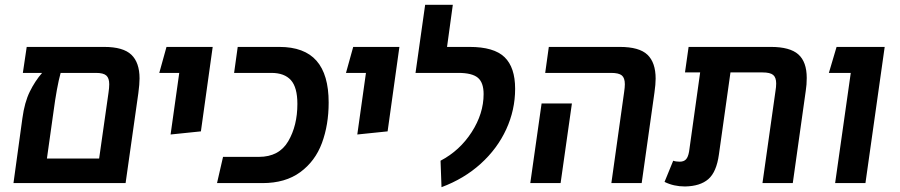

<svg xmlns="http://www.w3.org/2000/svg" viewBox="-20 -761 3741 798"><path d="M560 -435Q560 -411 555 -374L502 0H36L73 -269Q82 -336 104 -380.5Q126 -425 155 -458H75L91 -566H413Q492 -566 526 -533.5Q560 -501 560 -435ZM392 -102 431 -376Q434 -396 434 -411Q434 -436 422 -447Q410 -458 379 -458H232Q216 -400 202 -294L175 -102Z M725 -458H642L672 -566H864L815 -215L689 -202Z M907 -109H1056Q1140 -109 1178 -174Q1216 -239 1216 -329Q1216 -398 1189 -428Q1162 -458 1108 -458H953L968 -566H1141Q1245 -566 1295.5 -508.5Q1346 -451 1346 -335Q1346 -242 1318 -166.5Q1290 -91 1228 -45.5Q1166 0 1071 0H882Z M1501 -458H1418L1448 -566H1640L1591 -215L1465 -202Z M1811 -93Q1891 -135 1940.5 -212Q1990 -289 1990 -370Q1990 -418 1966 -438Q1942 -458 1885 -458H1707L1747 -741H1862L1838 -566H1932Q2033 -566 2077 -523.5Q2121 -481 2121 -392Q2121 -304 2084 -223.5Q2047 -143 1978 -80.5Q1909 -18 1815 17Z M2574 -378Q2577 -398 2577 -411Q2577 -437 2564.5 -447.5Q2552 -458 2520 -458H2246L2261 -566H2556Q2637 -566 2671 -533.5Q2705 -501 2705 -434Q2705 -411 2700 -376L2647 0H2521ZM2231 -331H2357L2310 0H2184Z M3333 -437Q3333 -409 3329 -384L3275 0H3149L3203 -382Q3206 -400 3206 -414Q3206 -439 3193.5 -449.5Q3181 -460 3149 -460H3016L2968 -119Q2958 -46 2924 -16.5Q2890 13 2827 14Q2780 14 2742 -5L2778 -93Q2789 -89 2805 -89Q2822 -89 2831 -98.5Q2840 -108 2844 -131L2890 -460H2827L2842 -566H3184Q3263 -566 3298 -535Q3333 -504 3333 -437Z M3516 -458H3425L3457 -566H3657L3577 0H3451Z"/></svg>

Font: FiraGO Medium
Style: Italic
Weight: 500
Italic angle: -8°
Designer: bBox Type GmbH
Foundry: bBox Type GmbH
Version: Version 1.001